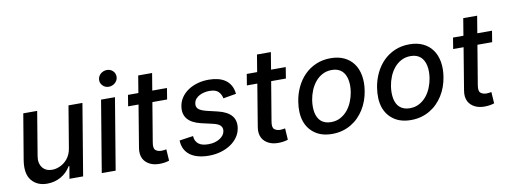

<svg xmlns="http://www.w3.org/2000/svg" viewBox="-62 -1095 3823 1445"><g transform="rotate(-10 1849.5 -373.0)"><path d="M58.6 -198.5 116.8 -545.5H223L167.3 -211.3Q162.3 -183.2 166.7 -161.4Q171.2 -139.6 183.9 -122.5Q209.2 -89.5 258.5 -89.5Q288.4 -89.5 320.3 -104.4Q336.3 -111.9 350.9 -123.2Q365.4 -134.6 377.1 -149.7Q388.8 -164.8 397.2 -183.9Q405.5 -203.1 409.1 -226.2L462.4 -545.5H568.9L478 0H373.6L389.6 -94.5H383.9Q369.7 -70.3 350.1 -51.3Q330.6 -32.3 307.4 -19.4Q284.1 -6.4 257.8 0.4Q231.5 7.1 203.5 7.1Q126.1 7.1 83.8 -45.1Q42.3 -96.9 58.6 -198.5Z M711.3 -545.5H817.5L726.6 0H620.4ZM722.3 -693.9Q723 -707.7 728.9 -719.5Q734.7 -731.2 744.3 -739.5Q753.9 -747.9 766.3 -752.7Q778.8 -757.5 792.3 -757.5Q805.8 -757.5 817.5 -753Q829.2 -748.6 838.8 -739Q856.9 -720.9 856.2 -693.9Q855.8 -680.4 849.8 -668.9Q843.8 -657.3 834 -648.8Q824.2 -640.3 811.8 -635.5Q799.4 -630.7 786.2 -630.7Q758.9 -630.7 740.1 -649.5Q721.2 -668.3 722.3 -693.9Z M916.9 -545.5H996.4L1018.1 -676.1H1124.3L1102.6 -545.5H1214.8L1201 -460.2H1088.4L1038.4 -160.2Q1030.5 -114.7 1048.7 -100.9Q1066.4 -87.4 1092.3 -87.4Q1105.1 -87.4 1114.7 -89.1Q1124.3 -90.9 1130 -92L1135.7 -4.3Q1117.5 1.8 1098.7 4.4Q1079.9 7.1 1060.7 7.1Q1018.8 7.1 988.3 -8.2Q971.9 -16.3 959 -28.4Q946 -40.5 938 -56.6Q930 -72.8 927.6 -93.2Q925.1 -113.6 929.3 -138.1L982.6 -460.2H903.1Z M1345.2 -155.5Q1346.9 -132.1 1355.5 -116.7Q1364 -101.2 1377.8 -91.8Q1391.7 -82.4 1409.8 -78.5Q1427.9 -74.6 1449.2 -74.6Q1500.7 -74.6 1535.9 -96.9Q1571.7 -119.7 1576.7 -152Q1581 -177.6 1565.5 -194.1Q1550.1 -210.6 1511.4 -219.5L1423.3 -239.7Q1278.1 -273.1 1298.3 -393.1Q1304.3 -429 1324.8 -458.3Q1345.2 -487.6 1376.4 -508.5Q1407.7 -529.5 1447.8 -541Q1487.9 -552.6 1533.7 -552.6Q1569.6 -552.6 1601.6 -545.3Q1633.5 -538 1658.4 -521.5Q1683.2 -505 1699 -478.2Q1714.8 -451.3 1718.8 -412.3L1619.7 -395.2Q1617.2 -409.4 1611.2 -422.1Q1605.1 -434.7 1594.5 -446Q1573.9 -468.4 1524.1 -468.4Q1506.7 -468.4 1487 -464.3Q1467.3 -460.2 1449.9 -451.3Q1432.5 -442.5 1420.1 -428.3Q1407.7 -414.1 1404.8 -394.2Q1400.2 -367.9 1417.3 -351.7Q1434.3 -335.6 1477.3 -324.9L1561.1 -305Q1705.3 -270.6 1686.8 -155.5Q1681.1 -119 1659.8 -88.4Q1638.5 -57.9 1605.5 -35.9Q1572.4 -13.8 1529.8 -1.4Q1487.2 11 1438.2 11Q1391.7 11 1355.3 0.9Q1318.9 -9.2 1293.7 -28.4Q1268.5 -47.6 1254.8 -75.6Q1241.1 -103.7 1240.1 -139.9Z M1824.6 -545.5H1904.1L1925.8 -676.1H2032L2010.3 -545.5H2122.5L2108.7 -460.2H1996.1L1946 -160.2Q1938.2 -114.7 1956.3 -100.9Q1974.1 -87.4 2000 -87.4Q2012.8 -87.4 2022.4 -89.1Q2032 -90.9 2037.6 -92L2043.3 -4.3Q2025.2 1.8 2006.4 4.4Q1987.6 7.1 1968.4 7.1Q1926.5 7.1 1896 -8.2Q1879.6 -16.3 1866.7 -28.4Q1853.7 -40.5 1845.7 -56.6Q1837.7 -72.8 1835.2 -93.2Q1832.7 -113.6 1837 -138.1L1890.3 -460.2H1810.7Z M2170.5 -274.9Q2179.7 -332 2203.8 -382.6Q2228 -433.2 2265.4 -471.1Q2302.9 -508.9 2353.5 -530.7Q2404.1 -552.6 2465.9 -552.6Q2524.1 -552.6 2568.2 -532Q2612.2 -511.4 2639.7 -473.7Q2667.3 -436.1 2677 -383.2Q2686.8 -330.3 2676.5 -265.6Q2670.5 -227.6 2657.7 -192.3Q2644.9 -157 2625.5 -126.2Q2606.2 -95.5 2581 -70.3Q2555.8 -45.1 2525 -27Q2494.3 -8.9 2458.1 1.1Q2421.9 11 2381 11Q2302.9 11 2251.1 -24.9Q2197.8 -61.8 2177.2 -124.5Q2156.6 -187.1 2170.5 -274.9ZM2275.2 -172.2Q2279.5 -150.9 2288.2 -133.5Q2296.9 -116.1 2310.7 -103.9Q2324.6 -91.6 2343.6 -84.9Q2362.6 -78.1 2387.1 -78.1Q2427.9 -78.1 2459.5 -95.2Q2491.1 -112.2 2514 -139.9Q2536.9 -167.6 2551.3 -202.9Q2565.7 -238.3 2571.7 -274.9Q2579.9 -328.1 2571.4 -369.3Q2567.1 -390.6 2558.2 -408Q2549.4 -425.4 2535.7 -437.9Q2522 -450.3 2503.2 -457Q2484.4 -463.8 2459.9 -463.8Q2419 -463.8 2387.3 -446.7Q2355.5 -429.7 2332.6 -401.6Q2309.7 -373.6 2295.3 -338.2Q2280.9 -302.9 2275.2 -266Q2267.4 -214.8 2275.2 -172.2Z M2772.7 -274.9Q2782 -332 2806.1 -382.6Q2830.3 -433.2 2867.7 -471.1Q2905.2 -508.9 2955.8 -530.7Q3006.4 -552.6 3068.2 -552.6Q3126.4 -552.6 3170.5 -532Q3214.5 -511.4 3242 -473.7Q3269.5 -436.1 3279.3 -383.2Q3289.1 -330.3 3278.8 -265.6Q3272.7 -227.6 3259.9 -192.3Q3247.2 -157 3227.8 -126.2Q3208.5 -95.5 3183.2 -70.3Q3158 -45.1 3127.3 -27Q3096.6 -8.9 3060.4 1.1Q3024.1 11 2983.3 11Q2905.2 11 2853.3 -24.9Q2800.1 -61.8 2779.5 -124.5Q2758.9 -187.1 2772.7 -274.9ZM2877.5 -172.2Q2881.7 -150.9 2890.4 -133.5Q2899.1 -116.1 2913 -103.9Q2926.8 -91.6 2945.8 -84.9Q2964.8 -78.1 2989.3 -78.1Q3030.2 -78.1 3061.8 -95.2Q3093.4 -112.2 3116.3 -139.9Q3139.2 -167.6 3153.6 -202.9Q3168 -238.3 3174 -274.9Q3182.2 -328.1 3173.7 -369.3Q3169.4 -390.6 3160.5 -408Q3151.6 -425.4 3138 -437.9Q3124.3 -450.3 3105.5 -457Q3086.6 -463.8 3062.1 -463.8Q3021.3 -463.8 2989.5 -446.7Q2957.7 -429.7 2934.8 -401.6Q2911.9 -373.6 2897.5 -338.2Q2883.2 -302.9 2877.5 -266Q2869.7 -214.8 2877.5 -172.2Z M3400.9 -545.5H3480.5L3502.1 -676.1H3608.3L3586.6 -545.5H3698.9L3685 -460.2H3572.4L3522.4 -160.2Q3514.6 -114.7 3532.7 -100.9Q3550.4 -87.4 3576.3 -87.4Q3589.1 -87.4 3598.7 -89.1Q3608.3 -90.9 3614 -92L3619.7 -4.3Q3601.6 1.8 3582.7 4.4Q3563.9 7.1 3544.7 7.1Q3502.8 7.1 3472.3 -8.2Q3456 -16.3 3443 -28.4Q3430 -40.5 3422.1 -56.6Q3414.1 -72.8 3411.6 -93.2Q3409.1 -113.6 3413.4 -138.1L3466.6 -460.2H3387.1Z"/></g></svg>

Font: Inter P Medium
Style: Italic
Weight: 500
Italic angle: 9.39999°
Designer: Rasmus Andersson
Foundry: rsms
Version: Version 3.018;git-588b23468